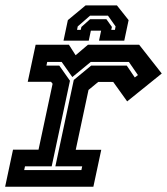

<svg xmlns="http://www.w3.org/2000/svg" viewBox="-22 -710 636 730"><path d="M-2.5 0 27.5 -141H124.5L178 -391.5L172 -399H83.5L113.5 -540H240L265.5 -500L312.5 -540H507L593 -430.5L461.5 -324.5L408.5 -398.5H351.5L314.5 -368L266 -140.5H363L333 0ZM70 -63.5H287.5L290.5 -77.5H188.5L258.5 -406L324.5 -460.5H460L490.5 -415.5L502.5 -424.5L468 -474.5H323L253 -417L212.5 -474.5H157.5L154.5 -460.5H203.5L244 -403L174.5 -77.5H73ZM422.5 -689.5 467 -633.5 450.5 -555.5H354.5L362.5 -593.5H323.5L315.5 -555.5H219.5L236 -633.5L303.5 -689.5ZM388.5 -650.5H320.5L273.5 -609.5L271 -596.5H285L287.5 -607.5L320.5 -637H382.5L403.5 -607.5L401 -596.5H415L417.5 -609.5Z"/></svg>

Font: Tourney Thin
Style: Bold Italic
Weight: 700
Italic angle: -12°
Version: Version 1.015